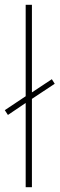

<svg xmlns="http://www.w3.org/2000/svg" viewBox="-20 -846 248 800"><path d="M87 -66V-417L13 -367L0 -387L87 -445V-826H113V-461L196 -516L208 -497L113 -434V-66Z"/></svg>

Font: Noto Sans Malayalam UI SemiCondensed Thin
Style: Regular
Weight: 100
Width: 4
Designer: Jelle Bosma - Monotype Design Team
Foundry: Monotype Imaging Inc.
Version: Version 2.104; ttfautohint (v1.8.4.7-5d5b)